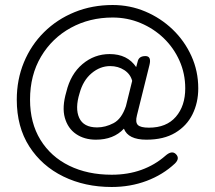

<svg xmlns="http://www.w3.org/2000/svg" viewBox="-20 -734 858 767"><path d="M426 13Q319 13 233 -29Q147 -71 97 -149Q47 -227 47 -336Q47 -416 75.5 -485Q104 -554 156 -605.5Q208 -657 278 -685.5Q348 -714 430 -714Q499 -714 560.5 -688Q622 -662 669.5 -616.5Q717 -571 744.5 -510.5Q772 -450 772 -381Q772 -324 749 -277.5Q726 -231 680 -203.5Q634 -176 565 -176Q492 -176 475 -220Q434 -176 363 -176Q317 -176 284 -198.5Q251 -221 239 -263.5Q227 -306 245 -367Q262 -438 309.5 -478Q357 -518 418 -518Q489 -518 524 -466L531 -492Q537 -510 561 -510Q586 -510 577 -474L527 -273Q520 -246 530.5 -235Q541 -224 575 -224Q645 -224 682.5 -267.5Q720 -311 720 -381Q720 -440 697 -491.5Q674 -543 634 -581.5Q594 -620 541.5 -642Q489 -664 430 -664Q338 -664 263 -623Q188 -582 144 -508Q100 -434 100 -336Q100 -243 141.5 -175.5Q183 -108 256.5 -72Q330 -36 426 -36Q491 -36 545 -55.5Q599 -75 641 -112Q666 -134 682 -119Q700 -102 679 -81Q631 -36 566 -11.5Q501 13 426 13ZM368 -225Q401 -225 433.5 -242Q466 -259 483 -310L508 -411Q501 -438 476.5 -454Q452 -470 420 -470Q380 -470 346 -441.5Q312 -413 298 -362Q279 -301 296.5 -263Q314 -225 368 -225Z"/></svg>

Font: Zen Maru Gothic
Style: Regular
Weight: 400
Designer: Yoshimichi Ohira
Foundry: Positype
Version: Version 1.002